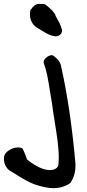

<svg xmlns="http://www.w3.org/2000/svg" viewBox="-107 -603 455 999"><path d="M175 -415Q154 -417 118.5 -439Q83 -461 79 -463Q41 -495 51 -550Q73 -583 95 -583Q126 -583 130 -579Q136 -574 146.5 -565Q157 -556 162.5 -550.5Q168 -545 174.5 -536.5Q181 -528 183 -519Q186 -514 192.5 -502Q199 -490 202.5 -483Q206 -476 210 -465.5Q214 -455 216 -446Q216 -430 203.5 -420.5Q191 -411 175 -415ZM171 376Q130 376 69 355Q32 341 -47 290Q-69 280 -79.5 256.5Q-90 233 -85 208Q-79 190 -57 177Q-35 164 -13 164Q1 164 10 170Q16 179 24.5 202Q33 225 34 227Q103 282 153 282Q184 282 196 260Q205 200 185 76.5Q165 -47 164 -62Q160 -82 153 -128.5Q146 -175 138.5 -211.5Q131 -248 120 -277Q119 -292 135 -304.5Q151 -317 166 -316Q208 -289 212 -253Q260 -38 285 241Q290 305 259 349Q221 376 171 376Z"/></svg>

Font: Excalifont
Style: Regular
Weight: 400
Designer: Your Own Font Foundry (Virgil); Ján Filípek / DizajnDesign (Excalifont, modifications)
Foundry: Your Own Font Foundry (Virgil); Ján Filípek / DizajnDesign (Excalifont, modifications)
Version: Version 1.000;Glyphs 3.2 (3227)